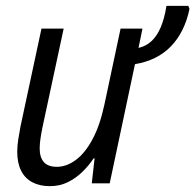

<svg xmlns="http://www.w3.org/2000/svg" viewBox="-20 -634 675 664"><path d="M152.3 9.8Q117.2 9.8 91.8 -3.7Q66.4 -17.1 53 -43.7Q39.6 -70.3 39.6 -108.9Q39.6 -128.4 43 -150.9Q46.4 -173.3 50.8 -196.3L123.5 -535.2H200.2L127 -194.3Q122.6 -172.9 119.9 -154.1Q117.2 -135.3 117.2 -120.6Q117.2 -89.8 131.6 -73.5Q146 -57.1 176.3 -57.1Q210 -57.1 241.9 -80.6Q273.9 -104 299.8 -152.1Q325.7 -200.2 341.3 -273.4L397 -535.2H472.7L459 -468.3Q484.9 -474.1 503.9 -491.7Q522.9 -509.3 535.9 -539.8Q548.8 -570.3 555.7 -613.8H631.3L635.3 -603Q627 -563 610.8 -530.5Q594.7 -498 571 -473.6Q547.4 -449.2 516.1 -433.8Q484.9 -418.5 446.8 -412.1L359.4 0H297.4L307.1 -86.4H303.7Q287.1 -61 264.6 -39.3Q242.2 -17.6 214.4 -3.9Q186.5 9.8 152.3 9.8Z"/></svg>

Font: Open Sans SemiCondensed
Style: Italic
Weight: 400
Width: 4
Italic angle: -12°
Designer: Monotype Design Team
Foundry: Monotype Imaging Inc.
Version: Version 3.000